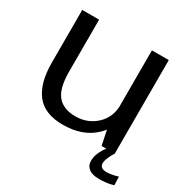

<svg xmlns="http://www.w3.org/2000/svg" viewBox="-170 -740 1025 1050"><g transform="rotate(30 342.0 -214.5)"><path d="M516 0H599.5V-590.5H493V-112ZM159 -591.5H52.5V-258Q52.5 -130.5 105.2 -62.5Q158 5.5 273.5 5.5Q399 5.5 472.5 -65.5Q546 -136.5 546 -212L493.5 -246.5Q493.5 -168 440 -118.2Q386.5 -68.5 310 -68.5Q234.5 -68.5 196.8 -113.2Q159 -158 159 -263ZM594 163.5Q613.5 163.5 632 161.5Q650.5 159.5 664.5 156.2Q678.5 153 684 151L682 97.5Q676 100 664 103Q652 106 637.5 108.2Q623 110.5 610 110.5Q588 110.5 578 101.8Q568 93 568 78.5Q568 66.5 573.8 51Q579.5 35.5 587.2 21Q595 6.5 599.5 0H546Q539.5 7.5 530 22.8Q520.5 38 513.5 57.8Q506.5 77.5 506.5 98Q506.5 122.5 518.8 137Q531 151.5 550.8 157.5Q570.5 163.5 594 163.5Z"/></g></svg>

Font: Anybody SemiExpanded
Style: Regular
Weight: 400
Width: 6
Designer: Tyler Finck
Foundry: Etcetera Type Company
Version: Version 1.113;gftools[0.9.25]